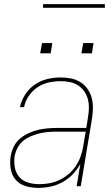

<svg xmlns="http://www.w3.org/2000/svg" viewBox="-20 -904 540 932"><path d="M165 8Q133 8 103.5 -1Q74 -10 55.5 -32Q37 -54 32 -84.5Q27 -115 32 -146Q36 -170 47 -192.5Q58 -215 77 -231Q96 -247 119 -257.5Q142 -268 165 -273.5Q188 -279 211.5 -281Q235 -283 258 -283H399L407 -334Q411 -357 411.5 -379.5Q412 -402 406.5 -422.5Q401 -443 389 -460.5Q377 -478 359 -489.5Q341 -501 319.5 -505.5Q298 -510 275 -510Q247 -510 218 -504Q189 -498 163 -481Q137 -464 119.5 -438Q102 -412 97 -384H77Q81 -405 91 -425.5Q101 -446 116 -463.5Q131 -481 150 -494Q169 -507 190 -514.5Q211 -522 232.5 -525Q254 -528 275 -528Q301 -528 325.5 -523Q350 -518 370 -505.5Q390 -493 404 -473.5Q418 -454 424.5 -431Q431 -408 431 -382.5Q431 -357 427 -331L372 0H352L370 -108Q355 -81 332.5 -57.5Q310 -34 282 -19Q254 -4 224 2Q194 8 165 8ZM171 -10Q195 -10 220 -14.5Q245 -19 269 -30.5Q293 -42 313.5 -59.5Q334 -77 348.5 -99Q363 -121 371.5 -145Q380 -169 384 -194L396 -265H258Q238 -265 216.5 -263.5Q195 -262 174 -257Q153 -252 132 -243.5Q111 -235 93.5 -221Q76 -207 65.5 -187Q55 -167 51 -146Q47 -118 52 -91Q57 -64 74 -44.5Q91 -25 117 -17.5Q143 -10 171 -10ZM375 -645 384 -695H434L426 -645ZM175 -645 184 -695H234L226 -645ZM189 -866V-884H489V-866Z"/></svg>

Font: Iosevka SS04 Thin Oblique
Style: Regular
Weight: 100
Italic angle: -9°
Monospace: yes
Designer: Belleve Invis
Foundry: Belleve Invis
Version: Version 19.0.0; ttfautohint (v1.8.4)